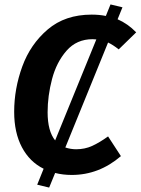

<svg xmlns="http://www.w3.org/2000/svg" viewBox="-20 -774 635 867"><path d="M468 -158 526 -69Q427 16 304 16Q264 16 229 7L202 73L148 60L177 -12Q114 -43 79 -109Q44 -175 44 -269Q44 -373 80.5 -473.5Q117 -574 195.5 -641Q274 -708 394 -708Q428 -708 458 -702L479 -754L533 -741L511 -687Q557 -667 595 -628L516 -551Q491 -571 468 -582L275 -108Q299 -100 324 -100Q363 -100 396 -115Q429 -130 468 -158ZM229 -140 415 -596Q409 -597 398 -597Q326 -597 280.5 -545Q235 -493 215 -417Q195 -341 195 -267Q195 -182 229 -140Z"/></svg>

Font: Fira Sans SemiBold
Style: Italic
Weight: 600
Italic angle: -8°
Designer: bBox Type GmbH & Carrois Corporate GbR & Edenspiekermann AG
Foundry: bBox Type GmbH & Carrois Corporate GbR & Edenspiekermann AG
Version: Version 4.301